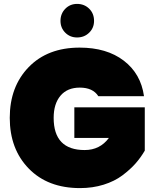

<svg xmlns="http://www.w3.org/2000/svg" viewBox="-20 -959 792 984"><path d="M388 -715Q527 -715 614.5 -648Q702 -581 718 -466H484Q456 -510 389 -510Q325 -510 290 -468.5Q255 -427 255 -355Q255 -190 414 -190Q492 -190 538 -252H361V-409H722V-187Q701 -151 674 -120.5Q647 -90 607 -60Q567 -30 511 -12.5Q455 5 390 5Q225 5 127.5 -95Q30 -195 30 -355Q30 -515 127 -615Q224 -715 388 -715ZM375 -767Q339 -767 314.5 -791.5Q290 -816 290 -852Q290 -889 314.5 -914Q339 -939 375 -939Q412 -939 437 -914.5Q462 -890 462 -852Q462 -816 437 -791.5Q412 -767 375 -767Z"/></svg>

Font: Poppins Black
Style: Regular
Weight: 900
Designer: Ninad Kale (Devanagari), Jonny Pinhorn (Latin)
Foundry: Indian Type Foundry
Version: Version 3.200;PS 1.000;hotconv 16.6.54;makeotf.lib2.5.65590